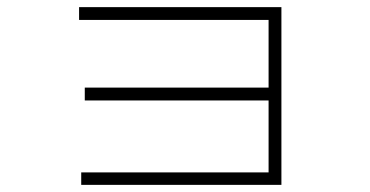

<svg xmlns="http://www.w3.org/2000/svg" viewBox="-20 -640 1040 539"><path d="M208 -121V-156H734V-358H218V-394H734V-584Q734 -584 705 -584Q676 -584 629 -584Q582 -584 525 -584Q468 -584 411.5 -584Q355 -584 307.5 -584Q260 -584 231 -584Q202 -584 202 -584V-620H770V-121Z"/></svg>

Font: Zen Kaku Gothic New Light
Style: Regular
Weight: 300
Designer: Yoshimichi Ohira
Foundry: Positype
Version: Version 1.002